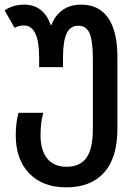

<svg xmlns="http://www.w3.org/2000/svg" viewBox="-21 -569 595 829"><path d="M47 15Q47 -39 59 -82H166Q154 -41 154 14Q154 80 183 115.5Q212 151 266 151Q325 151 352.5 112Q380 73 380 -14V-312Q380 -391 366 -424.5Q352 -458 317 -458Q282 -458 266.5 -424Q251 -390 251 -321V-279H148V-321Q148 -459 82 -459Q60 -459 42 -449L-1 -524Q35 -549 83 -549Q167 -549 198 -461H201Q217 -503 249.5 -526Q282 -549 330 -549Q406 -549 446 -491.5Q486 -434 486 -321V-14Q486 112 428.5 176Q371 240 265 240Q164 240 105.5 180Q47 120 47 15Z"/></svg>

Font: Noto Sans Georgian Medium Narrow
Style: Regular
Weight: 500
Width: 4
Designer: Monotype Design team
Foundry: Monotype Imaging Inc.
Version: Version 1.000